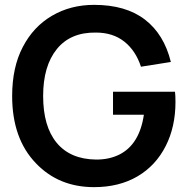

<svg xmlns="http://www.w3.org/2000/svg" viewBox="-20 -755 772 790"><path d="M367 15Q222 15 128.5 -82.5Q30 -184 30 -360Q30 -478.5 74 -562Q117.5 -645.5 194 -690.2Q270.5 -735 367 -735Q497.5 -735 576.2 -674.5Q655 -614 683 -500L560 -480.5Q538.5 -546.5 491.5 -583.8Q444.5 -621 374.5 -621Q270 -622.5 213.8 -553Q157.5 -483.5 157.5 -360Q157.5 -235 213.2 -167.5Q269 -100 374.5 -98.5Q428 -98 470 -118.5Q554 -160 572 -283H445V-377.5H700Q702 -363.5 702 -335.5Q702 -233.5 662 -154.5Q621 -73.5 545.5 -29.2Q470 15 367 15Z"/></svg>

Font: Vortex Mix
Style: Bold
Weight: 700
Designer: Mikhail Sharanda
Foundry: Mikhail Sharanda
Version: Version 4.504;Glyphs 3.1.2 (3151)